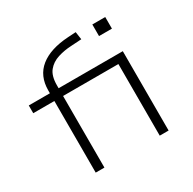

<svg xmlns="http://www.w3.org/2000/svg" viewBox="-155 -869 1039 1031"><g transform="rotate(-30 364.5 -353.5)"><path d="M154 0V-444H23V-492H168L154 -471V-509Q154 -599 215 -648Q276 -697 389 -704L438 -707L445 -659L381 -655Q337 -653 297 -640.5Q257 -628 232.5 -598Q208 -568 208 -510V-480L190 -492H606V0H551V-444H208V0ZM536 -626V-698H616V-626Z"/></g></svg>

Font: Nunito Sans 7pt Expanded ExtraLight
Style: Regular
Weight: 250
Width: 7
Designer: Vernon Adams
Foundry: Vernon Adams
Version: Version 3.101;gftools[0.9.27]